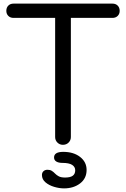

<svg xmlns="http://www.w3.org/2000/svg" viewBox="-20 -801 697 1062"><path d="M328 0Q310 0 297.5 -12.5Q285 -25 285 -43V-781H372V-43Q372 -25 359.5 -12.5Q347 0 328 0ZM55 -702Q37 -702 26 -713Q15 -724 15 -741Q15 -759 26 -770Q37 -781 55 -781H602Q620 -781 631 -770Q642 -759 642 -741Q642 -724 631 -713Q620 -702 602 -702ZM334 241Q308 241 279.5 232.5Q251 224 231.5 207.5Q212 191 212 167Q212 154 220.5 146Q229 138 243 138Q257 138 266.5 144Q276 150 284.5 159Q293 168 305.5 174.5Q318 181 340 181Q369 181 382.5 171Q396 161 396 141Q396 122 379 111Q362 100 325 100Q304 100 291.5 92.5Q279 85 279 70Q279 39 330 39Q387 39 423 67Q459 95 459 139Q459 186 423 213.5Q387 241 334 241Z"/></svg>

Font: Comfortaa Medium
Style: Regular
Weight: 500
Designer: Johan Aakerlund
Foundry: Johan Aakerlund
Version: Version 3.104; ttfautohint (v1.8.1.43-b0c9)